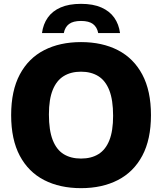

<svg xmlns="http://www.w3.org/2000/svg" viewBox="-20 -969 843 999"><path d="M401.5 10Q291.5 10 209.8 -32Q128 -74 83 -158.5Q38 -243 38 -370Q38 -497 83 -581.5Q128 -666 209.8 -708Q291.5 -750 401.5 -750Q512 -750 593.8 -707.8Q675.5 -665.5 720.5 -581Q765.5 -496.5 765.5 -370Q765.5 -243.5 720.5 -159Q675.5 -74.5 593.5 -32.2Q511.5 10 401.5 10ZM401.5 -144Q455 -144 492.2 -167Q529.5 -190 549 -239Q568.5 -288 568.5 -366.5Q568.5 -448.5 548.8 -499Q529 -549.5 491.5 -572.8Q454 -596 401.5 -596Q349 -596 311.8 -573.2Q274.5 -550.5 254.5 -501.5Q234.5 -452.5 234.5 -373.5Q234.5 -291 254.2 -240.5Q274 -190 311.2 -167Q348.5 -144 401.5 -144ZM198.5 -797Q204.5 -843 228.5 -877.2Q252.5 -911.5 295.5 -930.2Q338.5 -949 401.5 -949Q464.5 -949 507.5 -930Q550.5 -911 574.5 -877Q598.5 -843 604.5 -797H491Q485 -828 463.8 -844Q442.5 -860 401.5 -860Q360.5 -860 339.2 -844Q318 -828 312 -797Z"/></svg>

Font: Encode Sans Condensed Thin ExtraBold
Style: Regular
Weight: 800
Version: Version 3.002